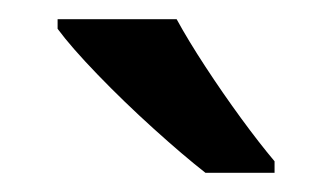

<svg xmlns="http://www.w3.org/2000/svg" viewBox="-20 -786 346 200"><path d="M164 -766Q176 -744 194 -716.5Q212 -689 231 -663Q250 -637 266 -618V-606H194Q171 -624 140 -652Q109 -680 81.5 -708.5Q54 -737 40 -756V-766Z"/></svg>

Font: Noto Sans Meetei Mayek Medium
Style: Regular
Weight: 500
Designer: Monotype Design Team and Neelakash Kshetrimayum
Foundry: Monotype Imaging Inc.
Version: Version 2.002; ttfautohint (v1.8.4.7-5d5b)